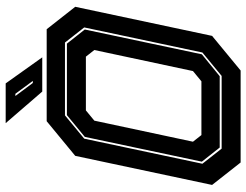

<svg xmlns="http://www.w3.org/2000/svg" viewBox="-118 -770 888 693"><g transform="rotate(-90 326.5 -424.0)"><path d="M86 0 5 -103 110 -597 235 -700H567L648 -597L543 -103L418 0ZM185 -141.5H379L416 -172L492 -528L468 -558.5H274L237 -528L161 -172ZM136 -68.5H398.5L483 -138L573.5 -564.5L519 -634H256L172 -564.5L81.5 -138ZM140 -75.5 89 -140 178.5 -562.5 257 -627H515L566 -562.5L476.5 -140L397.5 -75.5ZM465.5 -716H342L228 -848H371.5ZM380.5 -750 334 -813H326L373 -750Z"/></g></svg>

Font: Tourney ExtraBold
Style: Italic
Weight: 800
Italic angle: -12°
Version: Version 1.015